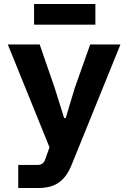

<svg xmlns="http://www.w3.org/2000/svg" viewBox="-20 -738 640 958"><path d="M430 -516H581L338 83Q315 142 276 171Q237 200 173 200H71V85H167Q196 85 205 59L227 -3L19 -516H178L253 -299L300 -149H308L353 -299ZM150 -718H456V-615H150Z"/></svg>

Font: iA Writer Quattro V
Style: Regular
Weight: 400
Designer: Mike Abbink, Paul van der Laan, Pieter van Rosmalen, Oliver Reichenstein
Foundry: Information Architects Inc.
Version: Version 2.000